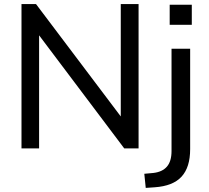

<svg xmlns="http://www.w3.org/2000/svg" viewBox="-20 -725 1022 938"><path d="M85 0V-705H156L595 -123H570V-705H657V0H587L148 -583H171V0ZM809 -604V-702H917V-604ZM692 193 685 124 729 120Q773 115 795.5 89Q818 63 818 13V-487H909V3Q909 48 898.5 81.5Q888 115 867 138Q846 161 813 174Q780 187 735 190Z"/></svg>

Font: Nunito Sans 12pt ExtraLight 12pt Medium
Style: Regular
Weight: 500
Version: Version 3.101;gftools[0.9.27]